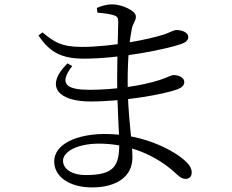

<svg xmlns="http://www.w3.org/2000/svg" viewBox="-20 -797 1040 861"><path d="M392.7 43.4C503.7 43.4 573.9 -5.9 573.9 -90.6C573.9 -168.6 552.5 -275.3 552.5 -428.6C552.5 -547.9 561.7 -620.7 571.2 -668.3C576 -693.8 589.4 -701.7 589.4 -723.1C589.4 -748.9 526.9 -777.4 483.7 -777.4C456.7 -777.4 433.2 -769.8 414.3 -761.3L416.9 -740.3C448.9 -737.4 469.1 -734.9 490.1 -728.8C506.3 -723 510.3 -717.7 510.3 -697.7C510.3 -681.1 505.4 -546.1 505.4 -440.8C505.4 -313.5 514.8 -201.7 514.8 -150.7C514.8 -52.1 490.1 -12 365.6 -12C299.1 -12 262.6 -41.1 262.6 -76.3C262.6 -116.6 325.9 -152.9 424.4 -152.9C561.4 -152.9 684 -97.6 765.5 -21.8C783.8 -5.1 795 5.1 812.7 5.1C828.5 5.1 839.7 -4.8 839.7 -23.7C839.7 -43.4 827.7 -61 806.1 -79.5C768.2 -113.1 638.1 -196.2 450.6 -196.2C326.4 -196.2 223.1 -152.1 223.1 -73C223.1 -2.1 295 43.4 392.7 43.4ZM384.8 -341.9C539.4 -341.9 717.3 -374.5 776.7 -396.9C794.8 -404 806.4 -414.2 806.4 -429.1C806.4 -450.1 780.1 -460.3 758.6 -460.3C747.2 -460.3 729.3 -448.9 695.7 -438.1C614 -411.7 490 -394.3 382.5 -394.3C282.4 -394.3 239.5 -417.7 303.9 -500.9L282.6 -512.9C176.3 -407.5 244.7 -341.9 384.8 -341.9ZM355.6 -534C524.9 -534 732.5 -578.3 791.3 -599.3C809.9 -606 824.2 -613.8 824.2 -631.4C824.2 -651.6 795.7 -662.4 772 -662.4C758.3 -662.4 741.3 -651 714.5 -642.1C649.8 -620.9 480.5 -586.6 347 -586.6C252.8 -586.6 219.3 -611.3 170.4 -652L152.7 -638.1C204.3 -558.4 263.3 -534 355.6 -534Z"/></svg>

Font: Source Han Serif CN VF
Style: Regular
Weight: 250
Designer: Ryoko NISHIZUKA 西塚涼子 (kana & ideographs); Frank Grießhammer (Latin, Greek & Cyrillic); Wenlong ZHANG 张文龙 (bopomofo); San
Foundry: Adobe
Version: Version 2.002;hotconv 1.1.0;makeotfexe 2.6.0